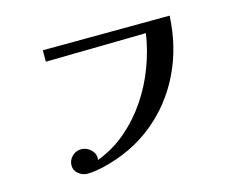

<svg xmlns="http://www.w3.org/2000/svg" viewBox="-88 -772 1176 910"><g transform="rotate(-15 500.0 -317.5)"><path d="M807 -629Q800 -478 739 -352Q678 -226 570.5 -138.5Q463 -51 314 -16Q295 -12 276 -9Q257 -6 238 -6Q214 -6 194 -22Q174 -38 174 -63Q174 -89 193 -107.5Q212 -126 238 -126Q265 -126 286 -105Q307 -84 302 -56Q382 -86 446 -141Q510 -196 557.5 -266.5Q605 -337 635 -417Q665 -497 677 -578L184 -570V-626Z"/></g></svg>

Font: Kaisei Decol Medium
Style: Regular
Weight: 500
Designer: Font-Kai, 金井和夫
Foundry: KAZUO KANAI
Version: Version 5.003